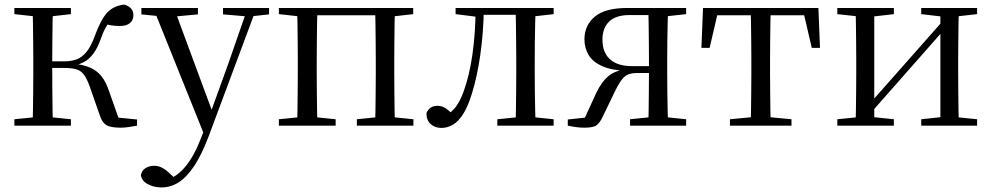

<svg xmlns="http://www.w3.org/2000/svg" viewBox="-20 -551 4350 842"><path d="M43 0V-28L153 -39H185L291 -28V0ZM43 -489V-516H291V-489L185 -477H153ZM123 0Q124 -24 124.5 -65Q125 -106 125.5 -150Q126 -194 126 -229V-288Q126 -322 125.5 -366Q125 -410 124.5 -451Q124 -492 123 -516H212Q211 -492 210.5 -450.5Q210 -409 209.5 -362.5Q209 -316 209 -278V-258Q209 -209 209.5 -158.5Q210 -108 210.5 -66Q211 -24 212 0ZM417 -47 373 -173Q361 -206 348 -223.5Q335 -241 315 -247Q295 -253 263 -253H167V-282H262Q292 -282 315.5 -290.5Q339 -299 359 -323Q379 -347 396 -394Q422 -465 449.5 -495Q477 -525 524 -531Q565 -520 565 -484Q565 -462 549.5 -449.5Q534 -437 506 -437Q483 -437 467 -440Q451 -443 434 -448L481 -479Q462 -459 449 -439.5Q436 -420 423 -383Q408 -341 390 -316.5Q372 -292 349 -279.5Q326 -267 297 -262L298 -272Q343 -268 373 -255.5Q403 -243 423.5 -218.5Q444 -194 458 -152L507 -13L450 -40L581 -27V0Q565 3 545.5 6Q526 9 510 9Q464 9 445.5 -3Q427 -15 417 -47Z M688 271Q655 271 628 256.5Q601 242 598 217Q602 196 618.5 186Q635 176 656 176Q676 176 693.5 186Q711 196 728 213L757 241L725 257L705 240Q755 226 793.5 179Q832 132 860 58L889 -15L893 -28L982 -274L1066 -516H1105L895 47Q865 126 832.5 175.5Q800 225 764.5 248Q729 271 688 271ZM880 51 652 -516H743L912 -59L918 -46ZM600 -488V-516H848V-488L741 -478H699ZM958 -488V-516H1160V-488L1078 -479H1063Z M1283 0Q1284 -24 1284.5 -65Q1285 -106 1285.5 -150Q1286 -194 1286 -229V-288Q1286 -322 1285.5 -366Q1285 -410 1284.5 -451Q1284 -492 1283 -516H1372Q1371 -492 1370.5 -451Q1370 -410 1369.5 -366Q1369 -322 1369 -288V-229Q1369 -194 1369.5 -150Q1370 -106 1370.5 -65Q1371 -24 1372 0ZM1625 0Q1626 -24 1626.5 -65Q1627 -106 1627.5 -150Q1628 -194 1628 -229V-288Q1628 -322 1627.5 -366Q1627 -410 1626.5 -451Q1626 -492 1625 -516H1712Q1711 -492 1710.5 -451Q1710 -410 1709.5 -366Q1709 -322 1709 -288V-229Q1709 -194 1709.5 -150Q1710 -106 1710.5 -65Q1711 -24 1712 0ZM1203 0V-28L1313 -39H1345L1452 -28V0ZM1545 0V-28L1653 -39H1686L1793 -28V0ZM1203 -489V-516H1327V-477H1313ZM1669 -477V-516H1792V-489L1686 -477ZM1327 -484V-516H1669V-484Z M1916 10Q1887 10 1868.5 -7Q1850 -24 1850 -55Q1857 -71 1869 -79Q1881 -87 1899 -87Q1917 -87 1933 -77Q1949 -67 1968 -46V-36H1939V-46Q1965 -63 1981.5 -86Q1998 -109 2013 -149Q2039 -221 2052 -313.5Q2065 -406 2066 -516H2102Q2100 -404 2086 -308Q2072 -212 2049 -139Q2032 -84 2011.5 -51.5Q1991 -19 1967 -4.5Q1943 10 1916 10ZM1978 -489V-516H2081V-477H2074ZM2083 -486V-516H2274V-486ZM2161 0V-28L2270 -39H2302L2408 -28V0ZM2241 0Q2242 -24 2242.5 -65Q2243 -106 2243.5 -150Q2244 -194 2244 -229V-288Q2244 -322 2243.5 -366Q2243 -410 2242.5 -451Q2242 -492 2241 -516H2329Q2328 -492 2327 -451Q2326 -410 2325.5 -366Q2325 -322 2325 -288V-229Q2325 -194 2325.5 -150Q2326 -106 2327 -65Q2328 -24 2329 0ZM2284 -477V-516H2408V-489L2302 -477Z M2730 -516H2989V-489L2880 -477L2866 -485H2741Q2681 -485 2651.5 -456.5Q2622 -428 2622 -377Q2622 -321 2655 -291Q2688 -261 2752 -261H2866V-231H2776Q2736 -231 2717.5 -213.5Q2699 -196 2678 -153L2624 -41Q2611 -13 2596.5 -2Q2582 9 2543 9Q2525 9 2506.5 6.5Q2488 4 2470 0V-27L2582 -39L2536 -15L2595 -144Q2619 -194 2650.5 -219Q2682 -244 2737 -249L2732 -240Q2664 -242 2622 -260.5Q2580 -279 2561.5 -309.5Q2543 -340 2543 -379Q2543 -440 2588.5 -478Q2634 -516 2730 -516ZM2823 0Q2824 -24 2824.5 -65.5Q2825 -107 2825.5 -154Q2826 -201 2826 -240V-288Q2826 -322 2825.5 -366Q2825 -410 2824.5 -451Q2824 -492 2823 -516H2910Q2909 -492 2908 -451Q2907 -410 2906.5 -366Q2906 -322 2906 -288V-229Q2906 -194 2906.5 -150Q2907 -106 2908 -65Q2909 -24 2910 0ZM2743 0V-28L2850 -39H2883L2989 -28V0Z M3056 -341 3063 -516H3569L3576 -341H3540L3500 -513L3542 -484H3090L3132 -513L3092 -341ZM3181 0V-28L3296 -39H3336L3451 -28V0ZM3272 0Q3273 -24 3273.5 -65Q3274 -106 3274.5 -150Q3275 -194 3275 -229V-288Q3275 -322 3274.5 -366Q3274 -410 3273.5 -451Q3273 -492 3272 -516H3360Q3359 -492 3358.5 -451Q3358 -410 3357.5 -366Q3357 -322 3357 -288V-229Q3357 -194 3357.5 -150Q3358 -106 3358.5 -65Q3359 -24 3360 0Z M3652 0V-28L3761 -39H3795L3900 -28V0ZM4020 0V-28L4123 -39H4157L4265 -28V0ZM3732 0Q3733 -24 3733.5 -65Q3734 -106 3734.5 -150Q3735 -194 3735 -229V-288Q3735 -322 3734.5 -366Q3734 -410 3733.5 -451Q3733 -492 3732 -516H3814V0ZM3791 -47 3756 -66H3767L3944 -266L4125 -471L4159 -451H4147L3969 -249ZM4104 0V-516H4185Q4184 -492 4183.5 -451Q4183 -410 4182.5 -366Q4182 -322 4182 -288V-229Q4182 -194 4182.5 -150Q4183 -106 4183.5 -65Q4184 -24 4185 0ZM3652 -489V-516H3900V-489L3796 -477H3762ZM4020 -489V-516H4265V-489L4158 -477H4123Z"/></svg>

Font: Noto Serif KR
Style: Regular
Weight: 400
Designer: Ryoko NISHIZUKA  (kana & ideographs); Frank Grießhammer (Latin, Greek & Cyrillic); Wenlong ZHANG  (bopomofo); Sandoll Co
Foundry: Adobe
Version: Version 2.003-H1;hotconv 1.1.1;makeotfexe 2.6.0